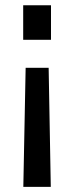

<svg xmlns="http://www.w3.org/2000/svg" viewBox="-20 -520 282 727"><path d="M164.2 -263.4 172.3 187.5H68.3L77.1 -263.4ZM173.1 -500V-369.2H67.8V-500Z"/></svg>

Font: Titillium Web SemiBold
Style: Regular
Weight: 600
Designer: Mohamed Gaber, Accademia di Belle Arti di Urbino
Foundry: Kief Type Foundry, Accademia di Belle Arti di Urbino
Version: Version 3.000; ttfautohint (v1.8.4)